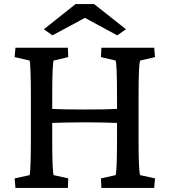

<svg xmlns="http://www.w3.org/2000/svg" viewBox="-20 -925 834 945"><path d="M479 0H739L743 -47L670 -63C665 -73 662 -127 662 -237V-452C662 -564 665 -618 670 -627L743 -644L739 -690H479L477 -644L549 -627C553 -618 556 -565 556 -452V-389C523 -387 470 -386 398 -386C324 -386 270 -387 237 -389V-452C237 -565 240 -618 244 -627L316 -644L314 -690H56L52 -644L126 -627C129 -618 132 -557 132 -452V-237C132 -135 129 -74 126 -63L52 -47L56 0H314L316 -47L244 -63C240 -73 237 -127 237 -237V-320C272 -321 321 -323 398 -323C474 -323 521 -321 556 -320V-237C556 -127 553 -73 549 -63L477 -47ZM196 -781 238 -751 398 -837 557 -751 600 -781 443 -905H352Z"/></svg>

Font: TPK Tissa Web Medium
Style: Regular
Weight: 500
Designer: Jacques Le Bailly, Suppakit Chalermlarp | Katatrad Co.,Ltd.
Foundry: Jacques Le Bailly, Cadson Demak Co.,Ltd.
Version: Version 5.000;Glyphs 3.1.2 (3151)